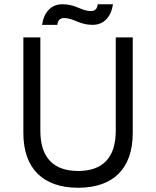

<svg xmlns="http://www.w3.org/2000/svg" viewBox="-20 -876 735 904"><path d="M348 -840C325 -849 305 -856 274 -856C221 -856 187 -819 178 -759H250C252 -778 260 -791 282 -791C304 -791 323 -783 342 -775C365 -766 385 -759 416 -759C469 -759 503 -796 512 -856H440C438 -837 430 -824 408 -824C386 -824 367 -832 348 -840ZM348 8C513 8 605 -82 605 -250V-700H525V-260C525 -133 463 -71 348 -71C233 -71 170 -133 170 -260V-700H90V-250C90 -82 183 8 348 8Z"/></svg>

Font: Fixel Text Regular
Style: Regular
Weight: 400
Width: 4
Designer: AlfaBravo + MacPaw
Foundry: Kyrylo Tkachov, Marchela Mozhyna, Serhii Makarenko, Maria Weinstein, Zakhar Kryvoshyya
Version: Version 1.211